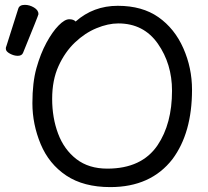

<svg xmlns="http://www.w3.org/2000/svg" viewBox="-20 -743 851 787"><path d="M52.7 -514.2Q37.1 -514.2 20.5 -523.2Q3.9 -532.2 3.9 -543Q3.9 -550.8 5.9 -553.2L54.7 -707Q59.1 -723.1 82 -723.1Q101.1 -723.1 119.4 -712.2Q137.7 -701.2 137.7 -685.1Q137.7 -681.2 74.7 -526.9Q69.8 -514.2 52.7 -514.2ZM419.9 -51.8Q561 -51.8 626 -147.9Q685.1 -235.8 685.1 -371.1Q685.1 -481 627 -564Q568.8 -647 464.8 -647Q422.9 -647 375.5 -627.4Q328.1 -607.9 287.1 -568.8Q246.1 -529.8 220 -472.4Q193.8 -415 193.8 -337.9Q193.8 -259.8 218.3 -194.8Q242.7 -129.9 293.2 -90.8Q343.8 -51.8 419.9 -51.8ZM432.1 23.9Q322.8 23.9 251.7 -23.4Q180.7 -70.8 146.7 -152.3Q112.8 -233.9 112.8 -319.8Q112.8 -404.8 129.4 -463.9Q146 -522.9 170.4 -567.9Q194.8 -612.8 220 -638.4Q245.1 -664.1 263.7 -664.1Q281.7 -664.1 290 -654.8Q362.8 -719.2 462.9 -719.2Q563 -719.2 629.4 -672.6Q695.8 -626 731.4 -545.4Q767.1 -464.8 767.1 -375Q767.1 -198.2 687 -90.8Q598.1 23.9 432.1 23.9Z"/></svg>

Font: LXGW WenKai GB Screen
Style: Regular
Weight: 400
Designer: LXGW / Fontworks Inc.
Foundry: LXGW / Fontworks Inc.
Version: Version 1.321;February 19, 2024;FontCreator 14.0.0.2901 64-b